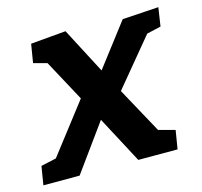

<svg xmlns="http://www.w3.org/2000/svg" viewBox="-113 -634 764 727"><g transform="rotate(-15 268.5 -271.0)"><path d="M343 0 214 -243 94 -465 117 -440 53 -457 65 -530 203 -542 320 -318 454 -73 434 -93 509 -73 497 0ZM-29 0 -17 -73 65 -91 32 -72 200 -290 242 -292 424 -530 566 -539 555 -466 473 -447 511 -467 342 -263 302 -261 113 0Z"/></g></svg>

Font: Bitter Thin
Style: Bold Italic
Weight: 700
Italic angle: -9°
Version: Version 3.021